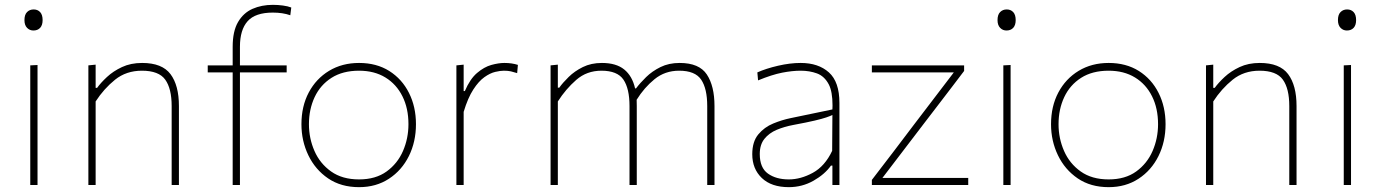

<svg xmlns="http://www.w3.org/2000/svg" viewBox="-20 -764 5705 793"><path d="M105 0V-494L135 -495.5V0ZM118 -638Q102.5 -638 91.8 -649Q81 -660 81 -681Q81 -703.5 91.8 -714.2Q102.5 -725 119 -725Q135.5 -725 145.8 -714Q156 -703 156 -681Q156 -660 145.8 -649Q135.5 -638 118 -638Z M345 0V-494L375 -497V-401H381Q396 -422 421.8 -446Q447.5 -470 483.8 -487Q520 -504 567 -504Q649.5 -504 684.2 -457.8Q719 -411.5 719 -326V0H689V-326Q689 -398 662.5 -435Q636 -472 566 -472Q501.5 -472 455.2 -434.8Q409 -397.5 375 -345V0Z M941 0V-465H838V-494H941V-571Q941 -635 963.2 -673Q985.5 -711 1023 -727.5Q1060.5 -744 1107 -744Q1128 -744 1148.5 -741.2Q1169 -738.5 1183 -733L1179 -701Q1147.5 -712 1107 -712Q1034.5 -712 1002.8 -676.5Q971 -641 971 -571V-494H1164V-465H971V0Z M1463 9Q1388.5 9 1335.2 -27.2Q1282 -63.5 1253.5 -122.8Q1225 -182 1225 -251Q1225 -325 1255.2 -382Q1285.5 -439 1339.2 -471.5Q1393 -504 1463 -504Q1535 -504 1587.8 -470.8Q1640.5 -437.5 1669.2 -380.2Q1698 -323 1698 -251Q1698 -178.5 1668.8 -119.5Q1639.5 -60.5 1586.5 -25.8Q1533.5 9 1463 9ZM1463 -23Q1531.5 -23 1576.8 -55.8Q1622 -88.5 1644.5 -140.5Q1667 -192.5 1667 -251Q1667 -316.5 1642.2 -366.2Q1617.5 -416 1571.8 -444Q1526 -472 1463 -472Q1395.5 -472 1349.2 -442.5Q1303 -413 1279.5 -362.8Q1256 -312.5 1256 -251Q1256 -192.5 1278.8 -140.5Q1301.5 -88.5 1347.5 -55.8Q1393.5 -23 1463 -23Z M1865 0V-494L1895 -497V-388H1900Q1921 -437.5 1950.2 -462.5Q1979.5 -487.5 2009.5 -495.8Q2039.5 -504 2063 -504Q2079 -504 2092.8 -502Q2106.5 -500 2119 -496L2116 -462Q2102 -466.5 2090.2 -469.2Q2078.5 -472 2061 -472Q2046.5 -472 2025.2 -467Q2004 -462 1980.5 -445.2Q1957 -428.5 1934.8 -394.2Q1912.5 -360 1895 -302V0Z M2254 0V-494L2284 -497V-402H2290Q2304.5 -422.5 2328.8 -446.2Q2353 -470 2387.2 -487Q2421.5 -504 2466 -504Q2525 -504 2558.2 -477Q2591.5 -450 2603 -399H2607Q2623.5 -421 2648.5 -445.5Q2673.5 -470 2708 -487Q2742.5 -504 2787 -504Q2868 -504 2899.5 -456.2Q2931 -408.5 2931 -326V0H2901V-326Q2901 -398 2876 -435Q2851 -472 2785 -472Q2726.5 -472 2683.5 -437Q2640.5 -402 2609.5 -352Q2610 -339.5 2610 -326V0H2580V-326Q2580 -398 2555 -435Q2530 -472 2464 -472Q2403.5 -472 2360 -434Q2316.5 -396 2284 -345V0Z M3238 9Q3166 9 3126.5 -28.8Q3087 -66.5 3087 -127Q3087 -179 3112 -209Q3137 -239 3173.8 -254Q3210.5 -269 3245 -276L3418 -312Q3418.5 -320.5 3418.5 -328.5Q3418.5 -385.5 3403 -415.5Q3385 -449.5 3354.2 -460.8Q3323.5 -472 3287 -472Q3252.5 -472 3210.2 -463.8Q3168 -455.5 3111 -432L3108 -465Q3144 -481 3193.5 -492.5Q3243 -504 3287 -504Q3360 -504 3403.5 -465Q3447 -426 3447 -339V0H3418V-80H3412Q3386.5 -44 3339.8 -17.5Q3293 9 3238 9ZM3238 -23Q3287 -23 3337 -50.2Q3387 -77.5 3417 -141L3418 -289Q3408.5 -284.5 3392.5 -279Q3376.5 -273.5 3345 -266Q3313.5 -258.5 3257 -248Q3219.5 -241 3188 -227.8Q3156.5 -214.5 3137.2 -190.5Q3118 -166.5 3118 -128Q3118 -71 3151.8 -47Q3185.5 -23 3238 -23Z M3581 0V-21Q3627.5 -82 3672.5 -140.5Q3717 -199 3755.5 -250L3919.5 -465H3581V-494H3962V-471Q3941 -443.5 3913 -406.5Q3884.5 -369.5 3854.5 -330Q3824 -290.5 3797 -255L3624.5 -29H3979V0Z M4124 0V-494L4154 -495.5V0ZM4137 -638Q4121.5 -638 4110.8 -649Q4100 -660 4100 -681Q4100 -703.5 4110.8 -714.2Q4121.5 -725 4138 -725Q4154.5 -725 4164.8 -714Q4175 -703 4175 -681Q4175 -660 4164.8 -649Q4154.5 -638 4137 -638Z M4559 9Q4484.5 9 4431.2 -27.2Q4378 -63.5 4349.5 -122.8Q4321 -182 4321 -251Q4321 -325 4351.2 -382Q4381.5 -439 4435.2 -471.5Q4489 -504 4559 -504Q4631 -504 4683.8 -470.8Q4736.5 -437.5 4765.2 -380.2Q4794 -323 4794 -251Q4794 -178.5 4764.8 -119.5Q4735.5 -60.5 4682.5 -25.8Q4629.5 9 4559 9ZM4559 -23Q4627.5 -23 4672.8 -55.8Q4718 -88.5 4740.5 -140.5Q4763 -192.5 4763 -251Q4763 -316.5 4738.2 -366.2Q4713.5 -416 4667.8 -444Q4622 -472 4559 -472Q4491.5 -472 4445.2 -442.5Q4399 -413 4375.5 -362.8Q4352 -312.5 4352 -251Q4352 -192.5 4374.8 -140.5Q4397.5 -88.5 4443.5 -55.8Q4489.5 -23 4559 -23Z M4961 0V-494L4991 -497V-401H4997Q5012 -422 5037.8 -446Q5063.5 -470 5099.8 -487Q5136 -504 5183 -504Q5265.5 -504 5300.2 -457.8Q5335 -411.5 5335 -326V0H5305V-326Q5305 -398 5278.5 -435Q5252 -472 5182 -472Q5117.5 -472 5071.2 -434.8Q5025 -397.5 4991 -345V0Z M5530 0V-494L5560 -495.5V0ZM5543 -638Q5527.5 -638 5516.8 -649Q5506 -660 5506 -681Q5506 -703.5 5516.8 -714.2Q5527.5 -725 5544 -725Q5560.5 -725 5570.8 -714Q5581 -703 5581 -681Q5581 -660 5570.8 -649Q5560.5 -638 5543 -638Z"/></svg>

Font: Heraclito Thin
Style: Regular
Weight: 100
Designer: Kostas Bartsokas (font) & Cristiano Sobral (main changes)
Foundry: Kostas Bartsokas (font) & Cristiano Sobral (main changes)
Version: Version 1.00;July 8, 2020;FontCreator 13.0.0.2655 64-bit